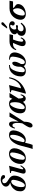

<svg xmlns="http://www.w3.org/2000/svg" viewBox="2223 -2964 943 5435"><g transform="rotate(-90 2694.5 -246.5)"><path d="M236 -429C141 -412 74 -355 28 -279C3 -238 -3 -184 -3 -136C-3 -57 51 13 161 13C250 13 316 -30 362 -89C415 -157 441 -246 441 -313C441 -398 383 -446 324 -480C265 -514 225 -546 225 -594C225 -646 271 -654 297 -654C365 -654 344 -575 408 -575C449 -575 456 -595 456 -619C456 -681 370 -698 322 -698C252 -698 130 -643 130 -552C130 -486 175 -458 236 -431ZM322 -342C322 -284 290 -176 265 -122C232 -51 201 -16 163 -16C125 -16 116 -55 116 -122C116 -236 178 -391 270 -401C293 -401 322 -393 322 -342Z M712 -142 698 -122C671 -84 649 -61 634 -61C626 -61 619 -65 619 -77C619 -86 623 -111 628 -128L719 -462C665 -450 594 -440 516 -434V-407H530C560 -407 576 -397 576 -378C576 -370 574 -357 568 -333L513 -130C503 -94 498 -68 498 -54C498 -11 525 9 566 9C626 9 668 -20 734 -128Z M1054 -462C986 -462 922 -435 871 -385C811 -326 771 -235 771 -135C771 -37 841 13 935 13C1002 13 1061 -13 1110 -62C1171 -123 1215 -217 1215 -311C1215 -403 1155 -462 1058 -462ZM1096 -372C1096 -285 1059 -145 1010 -65C989 -31 965 -16 939 -16C909 -16 890 -36 890 -80C890 -182 929 -335 989 -402C1008 -423 1028 -433 1049 -433C1078 -433 1096 -410 1096 -372Z M1222 122C1215 149 1202 189 1193 205H1311C1319 189 1332 152 1338 129L1372 -9C1388 3 1417 13 1447 13C1512 13 1563 -19 1605 -60C1671 -124 1721 -245 1721 -337C1721 -447 1643 -462 1584 -462C1528 -462 1468 -433 1425 -391C1361 -328 1316 -233 1296 -157ZM1425 -219C1441 -284 1465 -342 1491 -381C1512 -413 1538 -433 1559 -433C1580 -433 1596 -413 1596 -351C1596 -275 1567 -169 1522 -98C1495 -55 1462 -22 1427 -22C1401 -22 1388 -38 1388 -66Z M2230 -449H2106L1970 -192C1973 -225 1975 -294 1975 -327C1975 -397 1968 -462 1897 -462C1836 -462 1788 -385 1772 -297H1799C1815 -361 1849 -365 1867 -365C1916 -365 1933 -297 1933 -229C1933 -174 1931 -161 1921 -88C1866 0 1803 81 1803 141C1803 163 1811 204 1855 204C1949 204 1967 39 1967 -38Z M2781 -449H2657L2613 -368C2597 -419 2554 -462 2478 -462C2317 -462 2204 -303 2204 -145C2204 -85 2226 -35 2262 -12C2289 5 2323 13 2362 13C2430 13 2475 -7 2530 -68C2537 -30 2565 11 2622 11C2687 11 2731 -60 2743 -129L2719 -136C2704 -85 2682 -59 2661 -59C2637 -59 2623 -122 2623 -194ZM2519 -285C2519 -257 2515 -231 2511 -209C2510 -135 2423 -17 2368 -17C2346 -17 2323 -37 2323 -88C2323 -267 2416 -433 2468 -433C2514 -433 2519 -356 2519 -285Z M3197 -462C3151 -253 3039 -147 2914 -122H2912L3004 -462C2940 -448 2846 -435 2801 -434V-407C2840 -407 2861 -399 2861 -377C2861 -369 2857 -347 2853 -333L2760 13H2787C2959 -27 3183 -170 3224 -457Z M3725 -435C3769 -435 3792 -425 3801 -402C3807 -387 3809 -370 3809 -350C3809 -287 3757 -16 3651 -16C3613 -16 3598 -46 3598 -88C3598 -100 3599 -113 3601 -126C3608 -138 3644 -201 3655 -241C3661 -264 3665 -287 3665 -306C3665 -344 3652 -371 3628 -371C3559 -371 3522 -255 3522 -174C3522 -154 3523 -137 3523 -125C3501 -65 3464 -16 3415 -16C3381 -16 3368 -48 3368 -83C3368 -200 3406 -330 3471 -401C3496 -429 3528 -435 3572 -435V-462C3464 -462 3402 -434 3352 -387C3292 -329 3249 -244 3249 -127C3249 -75 3274 -30 3315 -7C3339 7 3370 13 3401 13C3455 13 3512 -7 3542 -49C3558 -3 3605 13 3654 13C3675 13 3697 10 3716 4C3844 -35 3928 -190 3928 -309C3928 -336 3922 -360 3911 -381C3887 -428 3839 -462 3725 -462Z M4442 -449H4242C4076 -449 4011 -336 3991 -261H4018C4045 -321 4109 -349 4152 -349H4198C4112 -161 4107 -121 4107 -79C4107 -31 4135 9 4203 9C4273 9 4337 -55 4354 -123L4330 -134C4305 -75 4279 -61 4263 -61C4240 -61 4231 -86 4231 -114C4231 -132 4242 -220 4293 -349H4419Z M4603 -516H4651L4732 -583C4767 -612 4782 -624 4782 -651C4782 -667 4768 -680 4755 -680C4735 -680 4718 -676 4701 -652ZM4485 -234C4435 -212 4397 -171 4397 -107C4397 -47 4439 13 4562 13C4665 13 4732 -62 4769 -116L4741 -134C4693 -67 4642 -51 4598 -51C4549 -51 4525 -84 4525 -120C4525 -165 4561 -215 4617 -215C4632 -215 4640 -209 4650 -209C4685 -209 4703 -220 4703 -243C4703 -261 4685 -266 4668 -266C4642 -266 4631 -257 4620 -257C4587 -257 4577 -276 4577 -309C4577 -375 4637 -429 4681 -429C4693 -429 4711 -422 4711 -412C4711 -390 4690 -383 4690 -354C4690 -324 4714 -301 4748 -301C4785 -301 4810 -332 4810 -372C4810 -428 4752 -462 4692 -462C4561 -462 4441 -391 4441 -306C4441 -278 4453 -253 4485 -235Z M5392 -449H5173C4974 -449 4853 -274 4853 -135C4853 -43 4916 13 5017 13C5166 13 5297 -83 5297 -203C5297 -288 5213 -282 5184 -349H5371ZM5178 -222C5178 -114 5099 -16 5021 -16C4977 -16 4972 -57 4972 -81C4972 -214 5050 -349 5132 -349C5154 -333 5178 -288 5178 -222Z"/></g></svg>

Font: XITS
Style: Bold Italic
Weight: 700
Italic angle: -16.33°
Designer: MicroPress Inc., with final additions and corrections provided by Coen Hoffman, Elsevier (retired)
Version: Version 1.105